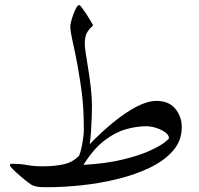

<svg xmlns="http://www.w3.org/2000/svg" viewBox="-20 -766 813 784"><path d="M722.2 -246.6Q722.2 -191.9 687 -151.1Q651.9 -110.4 592.8 -81.8Q533.7 -53.2 461.4 -35.4Q389.2 -17.6 313.7 -9.5Q238.3 -1.5 171.4 -1.5Q146.5 -1.5 136.5 -2.9Q126.5 -4.4 114.7 -8.3Q109.9 -9.8 94.7 -21.2Q79.6 -32.7 62.5 -47.4Q45.4 -62 33 -74.5Q20.5 -86.9 20.5 -91.3Q20.5 -97.2 27.8 -97.2Q64.9 -97.2 90.8 -92Q116.7 -86.9 155.3 -86.9Q203.1 -86.9 240.2 -95.2Q277.3 -103.5 303.2 -130.4Q309.1 -145 313.2 -165Q317.4 -185.1 319.8 -203.9Q322.3 -222.7 322.3 -232.4Q322.3 -282.2 320.1 -319.8Q317.9 -357.4 313.5 -391.6Q309.1 -425.8 302.2 -465.3Q295.9 -506.8 287.6 -545.2Q279.3 -583.5 273.2 -612.8Q267.1 -642.1 267.1 -655.8Q267.1 -668 273.4 -689.5Q279.8 -710.9 288.3 -728.3Q296.9 -745.6 303.2 -745.6Q306.2 -745.6 315.2 -733.6Q324.2 -721.7 334.5 -705.8Q344.7 -689.9 352.3 -676.8Q359.9 -663.6 359.9 -661.1Q348.6 -652.8 337.4 -636.5Q326.2 -620.1 326.2 -586.9Q326.2 -573.7 330.6 -545.7Q335 -517.6 340.8 -481.2Q346.7 -444.8 351.1 -405.8Q355.5 -366.7 355.5 -332Q355.5 -315.4 354.5 -286.9Q353.5 -258.3 351.6 -228.3Q349.6 -198.2 346.2 -177.2Q393.1 -225.6 442.1 -265.9Q491.2 -306.2 536.9 -330.1Q582.5 -354 618.7 -354Q669.4 -354 695.8 -322Q722.2 -290 722.2 -246.6ZM669.9 -201.7Q669.9 -214.8 654.5 -225.8Q639.2 -236.8 617.7 -243.7Q596.2 -250.5 577.1 -250.5Q538.1 -250.5 494.4 -238.3Q450.7 -226.1 406.2 -192.1Q361.8 -158.2 320.8 -92.8Q413.6 -98.1 480 -114.3Q546.4 -130.4 588.4 -149.2Q630.4 -168 650.1 -183.1Q669.9 -198.2 669.9 -201.7Z"/></svg>

Font: Scheherazade New
Style: Regular
Weight: 400
Designer: SIL International
Foundry: SIL International
Version: Version 4.000